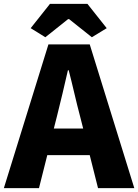

<svg xmlns="http://www.w3.org/2000/svg" viewBox="-28 -975 716 995"><path d="M267 -372C286 -446 306 -533 324 -611H328C348 -535 367 -446 387 -372L403 -309H251ZM-8 0H174L217 -171H437L480 0H668L437 -745H223ZM207 -782 325 -876H330L448 -782L525 -829L425 -955H231L131 -829Z"/></svg>

Font: Noto Sans JP Black
Style: Regular
Weight: 900
Designer: Ryoko NISHIZUKA 西塚涼子 (kana, bopomofo & ideographs); Paul D. Hunt (Latin, Greek & Cyrillic); Sandoll Communications 산돌커뮤니
Foundry: Adobe
Version: Version 2.002;hotconv 1.0.116;makeotfexe 2.5.65601